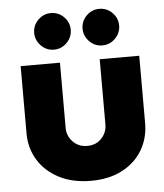

<svg xmlns="http://www.w3.org/2000/svg" viewBox="-53 -782 720 842"><g transform="rotate(-5 307.0 -361.0)"><path d="M314 13Q234 13 174.5 -17.5Q115 -48 82.5 -100.5Q50 -153 50 -219V-515H223V-227Q223 -193 247.5 -167Q272 -141 311 -141Q350 -141 374 -167Q398 -193 398 -227V-515H572V-219Q572 -153 541 -100.5Q510 -48 452 -17.5Q394 13 314 13ZM415.3 -574.2Q382.1 -574.2 358.5 -598.3Q334.8 -622.3 334.8 -654.7Q334.8 -687.9 358.5 -711.5Q382.1 -735.2 415.3 -735.2Q448.5 -735.2 472.1 -711.5Q495.8 -687.9 495.8 -654.7Q495.8 -622.3 472.1 -598.3Q448.5 -574.2 415.3 -574.2ZM202.3 -574.2Q169.1 -574.2 145.5 -598.3Q121.8 -622.3 121.8 -654.7Q121.8 -687.9 145.5 -711.5Q169.1 -735.2 202.3 -735.2Q235.5 -735.2 259.1 -711.5Q282.8 -687.9 282.8 -654.7Q282.8 -622.3 259.1 -598.3Q235.5 -574.2 202.3 -574.2Z"/></g></svg>

Font: MuseoModerno ExtraBold
Style: Regular
Weight: 800
Designer: Pablo Cosgaya, Héctor Gatti, Marcela Romero, and the Authors of The MuseoModerno Project.
Foundry: Omnibus-Type Team
Version: Version 1.001